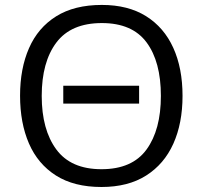

<svg xmlns="http://www.w3.org/2000/svg" viewBox="-20 -745 818 775"><path d="M716.8 -357.9Q716.8 -247.6 679.7 -165Q642.6 -82.5 569.8 -36.4Q497.1 9.8 389.6 9.8Q278.8 9.8 205.8 -36.6Q132.8 -83 96.9 -165.8Q61 -248.5 61 -358.9Q61 -468.3 97.2 -550.8Q133.3 -633.3 206.8 -679.2Q280.3 -725.1 391.1 -725.1Q497.1 -725.1 569.6 -679.7Q642.1 -634.3 679.4 -552Q716.8 -469.7 716.8 -357.9ZM148.4 -357.9Q148.4 -221.7 207.3 -141.8Q266.1 -62 389.6 -62Q513.7 -62 571.5 -141.6Q629.4 -221.2 629.4 -357.9Q629.4 -496.1 571.5 -574Q513.7 -651.9 391.1 -651.9Q266.6 -651.9 207.5 -573.2Q148.4 -494.6 148.4 -357.9ZM541.5 -398.9V-326.7H235.4V-398.9Z"/></svg>

Font: Open Sans
Style: Regular
Weight: 400
Designer: Monotype Design Team
Foundry: Monotype Imaging Inc.
Version: Version 3.000; ttfautohint (v1.8.4)